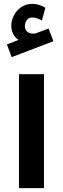

<svg xmlns="http://www.w3.org/2000/svg" viewBox="-20 -974 326 994"><path d="M78.2 0H207.7V-589.7H78.2ZM40.4 -678.2 256.6 -760.6 231.4 -826.2 162.9 -800.6Q139.4 -797.4 123.9 -807.4Q108.5 -817.5 108.9 -840.1Q108.9 -856.1 118.9 -869.7Q128.8 -883.3 145.6 -883.3Q157.5 -883.7 168.1 -880.3Q178.6 -876.9 192.8 -870.3Q194.1 -869.4 195 -868.9Q196.4 -868.4 197.3 -867.9L214.8 -933.8Q195.5 -944.7 180 -949.3Q164.5 -953.9 145.6 -953.9Q114.3 -953.9 89.9 -937.3Q65.6 -920.8 52 -894.5Q38.3 -868.3 38.3 -840.1Q38.3 -818.5 48 -798.5Q57.7 -778.5 75.9 -767.3L15.7 -743.8Z"/></svg>

Font: Arad-FD-VF Thin
Style: Regular
Weight: 100
Designer: Mohammad Darvishi
Version: Version 1.010;September 21, 2024;FontCreator 15.0.0.2992 64-